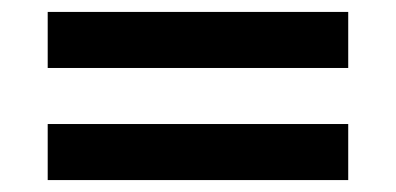

<svg xmlns="http://www.w3.org/2000/svg" viewBox="-20 -548 664 322"><path d="M60 -528H564V-434H60ZM60 -340H564V-246H60Z"/></svg>

Font: Myanmar Khyay
Style: Regular
Weight: 400
Designer: Danh Hong
Foundry: Google Inc.
Version: Version 1.10 March 4, 2015